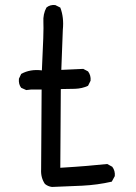

<svg xmlns="http://www.w3.org/2000/svg" viewBox="-20 -747 540 761"><path d="M186 -6Q170 -8 158 -18Q141 -43 143 -76L145 -392H102L84 -390L64 -399Q53 -413 55 -435L64 -454Q100 -474 146 -468Q154 -627 152 -659Q150 -691 164 -717Q178 -729 199 -727L219 -717Q234 -678 229 -629L223 -470L310 -474L329 -464Q341 -448 339 -427L329 -407Q306 -396 277 -395Q248 -394 221 -394L219 -82Q284 -86 325 -89.5Q366 -93 405 -97L425 -86Q437 -70 435 -49L423 -27Q366 -14 306 -11Q246 -8 186 -6Z"/></svg>

Font: Kosefont JP
Style: Regular
Weight: 400
Designer: Nozomi Seto 瀬戸のぞみ
Version: Version 3.00;June 19, 2020